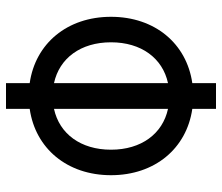

<svg xmlns="http://www.w3.org/2000/svg" viewBox="-70 -670 740 640"><g transform="rotate(-90 300.0 -350.0)"><path d="M343 0V-79C475 -98 564 -204 564 -350C564 -496 475 -602 343 -621V-700H257V-621C125 -602 36 -496 36 -350C36 -204 125 -98 257 -79V0ZM121 -350C121 -451 174 -522 257 -540V-160C174 -178 121 -249 121 -350ZM479 -350C479 -249 426 -178 343 -160V-540C426 -522 479 -451 479 -350Z"/></g></svg>

Font: CommitMono
Style: 400Regular
Weight: 400
Monospace: yes
Designer: Eigil Nikolajsen
Foundry: Eigil Nikolajsen
Version: Version 1.143